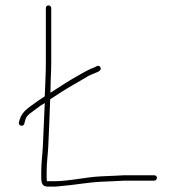

<svg xmlns="http://www.w3.org/2000/svg" viewBox="-20 -701 651 712"><path d="M158 -9H180C188 -9 196.7 -9.7 206 -11C255.9 -14.8 303.8 -24.6 355 -27L400 -29C415.3 -29.7 428.3 -30.3 439 -31H552C557.5 -31 562 -35.8 562 -41.5C562 -47.2 557.6 -51 552 -51H438C428 -50.3 415 -49.7 399 -49L354 -47C295.1 -44.3 238.3 -29 180 -29H154C153.3 -33 153 -37.7 153 -43V-66C153 -97.2 157.4 -126.6 159 -158.5C161.4 -208.6 164.3 -277.2 166 -333C166.7 -333 167.3 -333.3 168 -334C182 -342.7 196.3 -352 211 -362C235.6 -377.7 270.6 -397 294 -411C302.7 -417 311.3 -421.7 320 -425C332.3 -430.7 359.6 -436.8 352.5 -451C347.3 -461.3 339 -456 332 -452C299.4 -439.8 278 -425.1 246 -407C218.8 -391.1 193.1 -373.3 167 -357C167.7 -373 168 -388.7 168 -404C169.3 -425.3 170 -446.7 170 -468V-671C170 -676.5 165.2 -681 159.5 -681C153.8 -681 150 -676.6 150 -671V-468C150 -426 147.4 -386.4 146 -344C136.7 -337.3 127.3 -331 118 -325C91.7 -304.9 63.2 -291.1 53 -258L50 -247C47.3 -234.9 66 -228.8 70 -242L73 -253C76.6 -269.1 85 -276.3 99 -286C107.7 -292.7 118 -300.3 130 -309L146 -319C144 -265.5 141.3 -206.2 139 -159.5C137.4 -126.8 133 -97.7 133 -66V-43C133 -21.7 136.3 -9 158 -9Z"/></svg>

Font: HoneyBee
Style: UltLit
Weight: 100
Foundry: Cannot Into Space Fonts
Version: Version 0.89